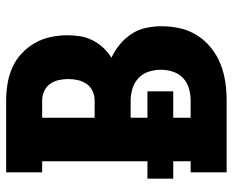

<svg xmlns="http://www.w3.org/2000/svg" viewBox="-88 -688 775 640"><g transform="rotate(-90 300.0 -367.5)"><path d="M46 0V-120H83V-178H25V-264H83V-615H46V-735H285Q313 -735 341 -730.5Q369 -726 395 -714.5Q421 -703 442 -683.5Q463 -664 477 -639.5Q491 -615 497 -587Q503 -559 503 -531Q503 -509 499.5 -487.5Q496 -466 486 -446.5Q476 -427 461 -411Q446 -395 428 -384Q452 -373 472.5 -356Q493 -339 507.5 -317Q522 -295 527.5 -269Q533 -243 533 -217Q533 -185 526 -154.5Q519 -124 502 -97.5Q485 -71 460.5 -51.5Q436 -32 407 -20.5Q378 -9 347 -4.5Q316 0 285 0ZM228 -440H285Q301 -440 316 -446.5Q331 -453 340.5 -466.5Q350 -480 353.5 -496Q357 -512 357 -528Q357 -544 353.5 -560Q350 -576 340.5 -589Q331 -602 316 -608.5Q301 -615 285 -615H228ZM285 -120Q305 -120 325 -125.5Q345 -131 360 -145Q375 -159 381.5 -179Q388 -199 388 -219Q388 -240 381.5 -260Q375 -280 360 -294Q345 -308 325 -314Q305 -320 285 -320H228V-264H316V-178H228V-120Z"/></g></svg>

Font: Iosevka Etoile Heavy
Style: Regular
Weight: 900
Designer: Belleve Invis
Foundry: Belleve Invis
Version: Version 22.1.2; ttfautohint (v1.8.4)